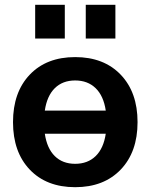

<svg xmlns="http://www.w3.org/2000/svg" viewBox="-20 -767 625 797"><path d="M336 -607V-747H459V-607ZM126 -607V-747H249V-607ZM103.5 -457Q173 -530 292 -530Q411 -530 481 -457Q551 -384 551 -260Q551 -136 481 -63Q411 10 292 10Q173 10 103.5 -63Q34 -136 34 -260Q34 -384 103.5 -457ZM166 -212Q175 -151 207.5 -119Q240 -87 292 -87Q344 -87 377 -119Q410 -151 419 -212ZM166 -308H419Q410 -369 377 -401Q344 -433 292 -433Q240 -433 207.5 -401Q175 -369 166 -308Z"/></svg>

Font: M PLUS 1p
Style: Bold
Weight: 700
Version: Version 1.062